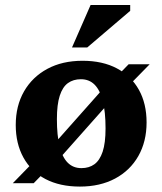

<svg xmlns="http://www.w3.org/2000/svg" viewBox="-20 -710 629 744"><path d="M29.5 0 125 -98 153 -111 397.5 -386.5 424 -405 478.5 -461H560L465 -364L437 -351L192 -75L165.5 -56.5L110.5 0ZM295.5 -58.5Q325 -58.5 345.8 -73.5Q366.5 -88.5 377.8 -122.2Q389 -156 389 -212.5Q389 -276.5 378.2 -318.8Q367.5 -361 346.5 -382Q325.5 -403 293.5 -403Q264 -403 243.2 -388Q222.5 -373 211.5 -339Q200.5 -305 200.5 -248.5Q200.5 -185 211 -142.8Q221.5 -100.5 242.5 -79.5Q263.5 -58.5 295.5 -58.5ZM289.5 13Q212 13 156.2 -16.2Q100.5 -45.5 70.8 -99.5Q41 -153.5 41 -225.5Q41 -300 73.2 -356Q105.5 -412 163.5 -443.2Q221.5 -474.5 300 -474.5Q377.5 -474.5 433 -445Q488.5 -415.5 518.2 -362Q548 -308.5 548 -235.5Q548 -161.5 516 -105.2Q484 -49 425.8 -18Q367.5 13 289.5 13ZM259 -526 331 -690.5H484.5V-668L318 -526Z"/></svg>

Font: Newsreader
Style: Bold
Weight: 700
Designer: Hugues Gentile
Foundry: Production Type
Version: Version 1.003